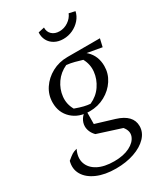

<svg xmlns="http://www.w3.org/2000/svg" viewBox="-228 -794 951 1092"><g transform="rotate(-30 247.5 -248.0)"><path d="M202 202Q130 202 78.5 179.5Q27 157 4.5 118.5Q-18 80 -5 32Q19 12 31 4.5Q43 -3 63 -8Q40 40 53 78.5Q66 117 107.5 139Q149 161 214 161Q275 161 315.5 140.5Q356 120 368 88Q380 56 353 23L197 -27Q182 -42 174.5 -59.5Q167 -77 167 -94Q167 -118 181 -140Q195 -162 219 -172L218 -81L340 -44Q438 -14 438 59Q438 100 407 132.5Q376 165 322.5 183.5Q269 202 202 202ZM235 -155Q164 -155 120 -196Q76 -237 76 -302Q76 -353 103.5 -394.5Q131 -436 177 -461Q223 -486 279 -486Q348 -486 391.5 -444.5Q435 -403 435 -337Q435 -288 408 -246.5Q381 -205 335.5 -180Q290 -155 235 -155ZM260 -190Q307 -211 334.5 -251.5Q362 -292 367 -338.5Q372 -385 349 -427Q326 -434 301.5 -440.5Q277 -447 250 -450Q204 -429 176.5 -389.5Q149 -350 144 -303Q139 -256 163 -214Q196 -202 219 -196.5Q242 -191 260 -190ZM373 -426 279 -486H492L480 -434L384 -451ZM311 -586Q279 -586 254.5 -599.5Q230 -613 217.5 -636.5Q205 -660 207 -689L247 -698Q246 -670 264.5 -652.5Q283 -635 314 -635Q345 -635 371.5 -653Q398 -671 409 -698L449 -689Q443 -660 422.5 -636.5Q402 -613 373 -599.5Q344 -586 311 -586Z"/></g></svg>

Font: Piazzolla Thin Light
Style: Italic
Weight: 300
Italic angle: -11.3°
Version: Version 2.005